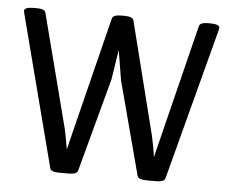

<svg xmlns="http://www.w3.org/2000/svg" viewBox="-44 -581 754 631"><g transform="rotate(5 333.5 -265.0)"><path d="M172.8 1.6Q145.9 1.6 142.7 -10.7L13.9 -507.3Q11.5 -516.8 11.5 -518Q11.5 -530.7 44 -530.7H51.1Q79.3 -530.7 82 -518.8L178 -147Q180.3 -138.3 183.5 -121.1Q186.7 -103.8 188.9 -90.6Q191 -77.3 191.4 -76.5Q194.2 -88.8 200.4 -113.2Q206.5 -137.5 209.3 -149.4L301.2 -518Q304 -530.7 330.6 -530.7H342.4Q369.8 -530.7 372.6 -518L466.1 -146.3Q468.9 -134.4 472.1 -116.9Q475.6 -99.5 477.2 -88L478.8 -76.5Q481.6 -88.8 487.7 -112.8Q493.9 -136.7 496.6 -148.6L588.6 -518.8Q591.4 -530.7 618.7 -530.7H623.5Q656 -530.7 656 -518L653.6 -507.3L522.8 -10.7Q519.6 1.6 492.7 1.6H461.8Q434 1.6 430.8 -10.7L349.2 -318.3L332.9 -417.4L317.5 -318.3L234.6 -10.7Q231.5 1.6 204.5 1.6Z"/></g></svg>

Font: Jaldi
Style: Regular
Weight: 400
Designer: Pablo Cosgaya and Nicolas Silva
Foundry: Omnibus-Type
Version: Version 1.001;PS 001.001;hotconv 1.0.70;makeotf.lib2.5.58329